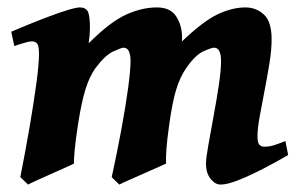

<svg xmlns="http://www.w3.org/2000/svg" viewBox="-20 -477 817 517"><path d="M755.9 -59.6Q726.1 -42 690.7 -23.7Q655.3 -5.4 624 7.3Q592.8 20 573.7 20Q559.6 20 547.1 4.6Q534.7 -10.7 534.7 -37.1Q534.7 -50.3 540.8 -85Q546.9 -119.6 554.9 -163.1Q563 -206.5 569.1 -247.1Q575.2 -287.6 575.2 -312Q575.2 -348.6 556.6 -348.6Q549.3 -348.6 527.3 -338.6Q505.4 -328.6 481 -293Q464.8 -269.5 454.6 -236.3Q444.3 -203.1 436 -144Q429.7 -99.6 428 -73.7Q426.3 -47.9 427.2 -36.6Q420.4 -33.2 402.6 -25.4Q384.8 -17.6 363.8 -8.3Q342.8 1 325.2 8.8Q307.6 16.6 301.3 20L280.8 0Q295.4 -66.4 306.9 -128.9Q318.4 -191.4 325 -240Q331.5 -288.6 331.5 -312.5Q331.5 -348.6 312.5 -348.6Q307.1 -348.6 285.2 -338.6Q263.2 -328.6 237.3 -293.9Q220.7 -271 210 -235.8Q199.2 -200.7 190.4 -144Q183.6 -99.6 181.2 -74Q178.7 -48.3 179.2 -36.6Q172.9 -33.2 155.3 -25.4Q137.7 -17.6 116.9 -8.3Q96.2 1 78.9 8.8Q61.5 16.6 55.7 20L34.7 0Q48.3 -68.8 59.6 -134.5Q70.8 -200.2 77.9 -252.2Q85 -304.2 85 -332Q85 -354.5 79.6 -360.1Q74.2 -365.7 65.9 -365.7Q60.1 -365.7 48.6 -362.5Q37.1 -359.4 27.8 -356.2Q18.6 -353 18.6 -353L10.3 -391.6Q30.8 -400.4 58.3 -411.6Q85.9 -422.9 113.8 -433.3Q141.6 -443.8 163.6 -450.4Q185.5 -457 195.3 -457Q210.4 -457 216.3 -446.3Q222.2 -435.5 222.2 -400.9Q222.2 -385.3 218.8 -360.4Q276.9 -418.5 319.6 -437.7Q362.3 -457 402.3 -457Q439 -457 454.6 -432.6Q470.2 -408.2 470.2 -376Q470.2 -375 470.2 -372.1Q470.2 -369.1 469.7 -365.2Q526.4 -419.4 565.4 -438.2Q604.5 -457 641.1 -457Q669.9 -457 690.7 -437.7Q711.4 -418.5 711.4 -371.1Q711.4 -343.3 705.6 -306.9Q699.7 -270.5 692.4 -232.9Q685.1 -195.3 679.2 -162.8Q673.3 -130.4 673.3 -109.9Q673.3 -93.3 678.2 -87.6Q683.1 -82 691.4 -82Q705.6 -82 717 -85.7Q728.5 -89.4 748.5 -97.2Z"/></svg>

Font: Gentium Book Plus
Style: Bold Italic
Weight: 700
Italic angle: -8°
Designer: Victor Gaultney, Annie Olsen, Iska Routamaa, Becca Hirsbrunner
Foundry: SIL International
Version: Version 6.101